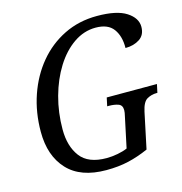

<svg xmlns="http://www.w3.org/2000/svg" viewBox="-108 -822 883 931"><g transform="rotate(-15 333.5 -357.0)"><path d="M313 10Q184 10 118.5 -60.5Q53 -131 53 -251Q53 -349 82.5 -434.5Q112 -520 166 -585Q220 -650 295 -687Q370 -724 461 -724Q560 -724 608 -693Q656 -662 656 -618Q656 -577 626.5 -557.5Q597 -538 555 -538Q556 -597 529 -634Q502 -671 440 -671Q381 -671 329.5 -635.5Q278 -600 239.5 -538.5Q201 -477 179.5 -398.5Q158 -320 158 -235Q158 -151 197.5 -98.5Q237 -46 329 -46Q356 -46 385 -51.5Q414 -57 434 -66L466 -217Q471 -237 471 -249Q471 -274 451.5 -281Q432 -288 405 -288H396L405 -330H657L648 -288H644Q618 -288 596 -275.5Q574 -263 564 -216L526 -36Q474 -13 424 -1.5Q374 10 313 10Z"/></g></svg>

Font: Noto Serif SemiCondensed
Style: Italic
Weight: 400
Width: 4
Italic angle: -12°
Designer: Monotype Design Team
Foundry: Monotype Imaging Inc.
Version: Version 2.013